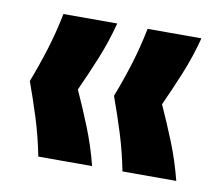

<svg xmlns="http://www.w3.org/2000/svg" viewBox="-52 -518 566 492"><g transform="rotate(10 231.0 -272.5)"><path d="M76 -87Q66 -138 51.5 -184Q37 -230 21 -274Q38 -318 52 -363Q66 -408 76 -458H216Q203 -408 184.5 -363Q166 -318 146 -274Q166 -230 184.5 -184Q203 -138 216 -87ZM295 -87Q285 -138 270.5 -184Q256 -230 240 -274Q257 -318 271 -363Q285 -408 295 -458H435Q422 -408 403.5 -363Q385 -318 365 -274Q385 -230 403.5 -184Q422 -138 435 -87Z"/></g></svg>

Font: Bricolage Grotesque 96pt ExtraBold
Style: Bold
Weight: 700
Version: Version 1.001;gftools[0.9.33.dev8+g029e19f]